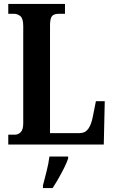

<svg xmlns="http://www.w3.org/2000/svg" viewBox="-20 -734 576 975"><path d="M22 0V-50H56Q72 -50 85 -62.5Q98 -75 98 -109V-602Q98 -639 84 -651.5Q70 -664 50 -664H22V-714H310V-664H279Q254 -664 244 -652Q234 -640 234 -605V-58H385Q412 -58 428 -79.5Q444 -101 452 -145L467 -220H512L507 0ZM198 208Q206 177 216.5 136Q227 95 231 61H326V71Q319 92 305.5 119Q292 146 276.5 173Q261 200 247 221H198Z"/></svg>

Font: Noto Serif Hebrew ExtraCondensed
Style: Bold
Weight: 700
Width: 2
Designer: Monotype Design Team
Foundry: Monotype Imaging Inc.
Version: Version 2.004; ttfautohint (v1.8.4.7-5d5b)